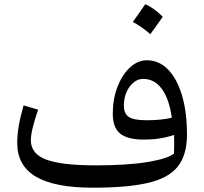

<svg xmlns="http://www.w3.org/2000/svg" viewBox="-20 -875 959 902"><path d="M797.4 -153.8Q798.3 -172.9 798.3 -196.5Q798.3 -220.2 797.9 -241.2Q732.9 -219.2 657.2 -219.2Q578.6 -219.2 544.2 -247.6Q509.8 -275.9 509.8 -340.8Q509.8 -409.7 531.7 -466.6Q553.7 -523.4 590.1 -557.6Q626.5 -591.8 670.4 -591.8Q727.1 -591.8 769.3 -548.6Q811.5 -505.4 835 -426.8Q858.4 -348.1 858.4 -242.7Q858.4 -146.5 814.7 -92Q771 -37.6 673.8 -15.4Q576.7 6.8 416 6.8Q236.8 6.8 148.9 -44.9Q61 -96.7 61 -202.6Q61 -242.7 67.9 -282.7Q74.7 -322.8 90.8 -379.9L159.2 -359.9Q125 -261.2 125 -215.8Q125 -152.8 196.5 -125.5Q268.1 -98.1 431.6 -98.1Q578.1 -98.1 673.8 -114Q769.5 -129.9 797.4 -153.8ZM787.1 -321.8Q774.9 -410.6 740.2 -457.5Q705.6 -504.4 652.3 -504.4Q627.9 -504.4 607.2 -487.3Q586.4 -470.2 574.2 -441.9Q562 -413.6 562 -379.4Q562 -340.8 585.4 -325.4Q608.9 -310.1 668.9 -310.1Q704.1 -310.1 734.1 -313.2Q764.2 -316.4 787.1 -321.8ZM662.1 -855Q700.2 -840.3 744.6 -796.4Q730.5 -775.9 716.1 -755.6Q701.7 -735.4 686 -714.4Q648.9 -747.6 604 -772Q619.1 -793.5 633.3 -813.5Q647.5 -833.5 662.1 -855Z"/></svg>

Font: Pinar-FD Medium
Style: Regular
Weight: 500
Designer: Amin Abedi
Version: Version 3.000